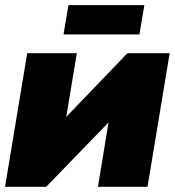

<svg xmlns="http://www.w3.org/2000/svg" viewBox="-20 -721 675 741"><path d="M549.3 0H357.9L398.9 -248H398.4L158.2 0H-0.5L85 -515.6H276.4L235.8 -270.5H236.3L471.7 -515.6H634.8ZM537.1 -701.2 518.1 -587.9H225.1L244.1 -701.2Z"/></svg>

Font: Inter Display Black
Style: Italic
Weight: 900
Italic angle: -9.39999°
Designer: Rasmus Andersson
Foundry: rsms
Version: Version 4.000;git-a52131595